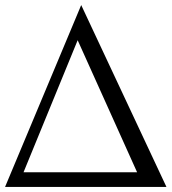

<svg xmlns="http://www.w3.org/2000/svg" viewBox="-20 -739 678 759"><path d="M301 -719 638 0H0ZM522 -58 287 -580 73 -58Z"/></svg>

Font: Fahkwang Light
Style: Regular
Weight: 300
Version: Version 1.000; ttfautohint (v1.6)